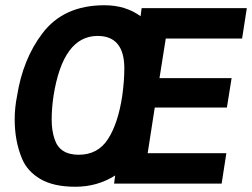

<svg xmlns="http://www.w3.org/2000/svg" viewBox="-20 -700 961 732"><path d="M378 -680Q459 -680 516 -638L520 -669H921L903 -553H612L588 -402H863L845 -290H570L543 -116H843L825 0H415L419 -31Q351 12 267.5 12Q184 12 134 -17.5Q84 -47 64 -95Q36 -162 36 -245Q36 -289 45 -334Q67 -474 141 -572Q222 -680 378 -680ZM454 -439Q454 -563 352 -563Q220 -563 184 -334Q177 -287 177 -244.5Q177 -202 188 -170Q207 -110 280 -110Q353 -110 391.5 -169.5Q430 -229 446 -334Q454 -392 454 -439Z"/></svg>

Font: Rambla
Style: Bold Italic
Weight: 700
Italic angle: -12°
Designer: Martin Sommaruga
Foundry: Martin Sommaruga
Version: Version 1.001